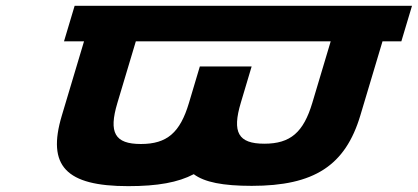

<svg xmlns="http://www.w3.org/2000/svg" viewBox="-20 -621 1428 656"><path d="M235 -601.2 198.7 -479.8H267.1L191.2 -226C139.7 -54 205.1 15 418.3 15C518.1 15 588.7 2.3 642 -25.9C678.7 1.6 741.4 14 840 14C1053.2 14 1159.9 -55 1211.3 -227L1286.9 -479.8H1351.3L1387.7 -601.2ZM444.1 -479.8H1109.9L1047.2 -270C1017 -169 972.6 -130 883.1 -130C793.6 -130 772.5 -169 802.8 -270L839.8 -394H662.8L625.5 -269C595.3 -168 550.9 -129 461.4 -129C371.8 -129 350.8 -168 381 -269Z"/></svg>

Font: Hussar
Style: BdSuprExtOblThree
Weight: 700
Foundry: Cannot Into Space Fonts
Version: Version 2.00